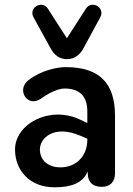

<svg xmlns="http://www.w3.org/2000/svg" viewBox="-20 -788 565 818"><path d="M212 10C284 10 333 -8 354 -58V-48C354 -13 375 8 413 8C450 8 470 -14 470 -49V-296C470 -435 402 -502 260 -502C222 -502 155 -488 102 -447C48 -407 96 -327 155 -368C199 -400 236 -411 256 -411C318 -410 352 -380 352 -313V-264L322 -278C193 -340 44 -261 44 -151C44 -63 106 10 212 10ZM265 -536C296 -536 320 -553 336 -583L407 -714C430 -756 370 -789 346 -751L265 -625L184 -751C160 -789 100 -756 123 -714L195 -583C211 -553 234 -536 265 -536ZM150 -151C150 -202 212 -256 319 -211L352 -197V-192C352 -122 303 -75 238 -75C183 -75 150 -107 150 -151Z"/></svg>

Font: SN Pro SemiBold
Style: Regular
Weight: 600
Designer: Tobias Whetton
Foundry: Supernotes
Version: Version 1.003;Glyphs 3.3 (3324)